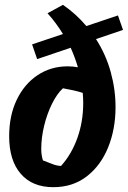

<svg xmlns="http://www.w3.org/2000/svg" viewBox="-20 -764 530 796"><path d="M201 12Q114 12 66 -43.5Q18 -99 18 -199Q18 -285 49.5 -350.5Q81 -416 136 -452.5Q191 -489 261 -489Q282 -489 303 -485Q291 -526 273 -566L134 -519L113 -580L241 -623Q213 -669 177 -709L241 -744Q296 -706 338 -656L469 -700L490 -640L378 -602Q419 -538 439 -465.5Q459 -393 459 -320Q459 -229 428.5 -153.5Q398 -78 340 -33Q282 12 201 12ZM158 -99Q180 -91 197 -84Q214 -77 233 -76Q277 -125 301 -192.5Q325 -260 325 -337Q325 -358 323 -379Q304 -385 284 -389.5Q264 -394 241 -398Q216 -375 195.5 -333.5Q175 -292 163 -242.5Q151 -193 151 -146Q151 -121 158 -99Z"/></svg>

Font: Piazzolla
Style: Bold Italic
Weight: 700
Italic angle: -11.3°
Designer: Juan Pablo del Peral
Foundry: Huerta Tipografica
Version: Version 1.330